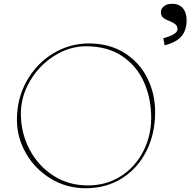

<svg xmlns="http://www.w3.org/2000/svg" viewBox="-20 -991 1013 1021"><path d="M784 -364Q784 -468 745.5 -554.5Q707 -641 629 -693Q551 -745 437 -745Q350 -745 270 -695Q190 -645 140.5 -562Q91 -479 91 -386Q91 -285 136.5 -197.5Q182 -110 263 -57.5Q344 -5 447 -5Q546 -5 622.5 -54Q699 -103 741.5 -185.5Q784 -268 784 -364ZM70 -354Q70 -468 122.5 -561Q175 -654 263 -707Q351 -760 452 -760Q562 -760 642 -709.5Q722 -659 763.5 -575.5Q805 -492 805 -396Q805 -280 758.5 -187.5Q712 -95 628 -42.5Q544 10 436 10Q334 10 250 -41Q166 -92 118 -176Q70 -260 70 -354ZM972.4 -876.1Q970.9 -842.3 958.2 -817.6Q945.5 -793 920.1 -776.5Q894.7 -759.9 855.5 -749.9L848.6 -787.6Q887 -798.4 904.7 -809.6Q922.4 -820.7 924 -833.8Q925.5 -847.6 915.9 -858.4Q906.3 -869.2 879.3 -880Q854.7 -889.2 845.1 -899.2Q835.5 -909.2 835.5 -926.9Q835.5 -944.6 851.6 -957.7Q867.8 -970.8 894.7 -970.8Q934.7 -970.8 954.3 -945Q974 -919.2 972.4 -876.1Z"/></svg>

Font: TMT Limkin
Style: Regular
Weight: 400
Designer: Gabriel Drozdov
Version: Version 1.000;Glyphs 3.1.2 (3151)